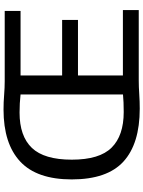

<svg xmlns="http://www.w3.org/2000/svg" viewBox="114 -900 792 1060"><g transform="rotate(-90 510.0 -370.0)"><path d="M440.5 5.5Q246.5 5.5 148 -84.5Q49.5 -174.5 49.5 -370Q49.5 -562.5 148.2 -654.5Q247 -746.5 435 -746.5Q475.5 -746.5 515.8 -743.2Q556 -740 591 -740H979.5V-652.5H623.5V-423H930V-335.5H623.5V-87.5H984.5V0H595Q561 0 520.2 2.8Q479.5 5.5 440.5 5.5ZM421.5 -83Q450 -83 474 -84Q498 -85 518.5 -87V-652.5Q470.5 -658 418.5 -658Q288.5 -658 223.5 -590Q158.5 -522 158.5 -369.5Q158.5 -216.5 225 -149.8Q291.5 -83 421.5 -83Z"/></g></svg>

Font: Encode Sans Md
Style: Regular
Weight: 500
Designer: Multiple Designers
Foundry: Impallari Type
Version: Version 3.002; ttfautohint (v1.8.3) -l 8 -r 50 -G 200 -x 14 